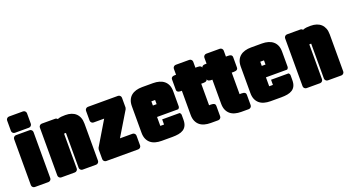

<svg xmlns="http://www.w3.org/2000/svg" viewBox="-51 -1267 3402 1865"><g transform="rotate(-20 1650.0 -334.5)"><path d="M65.4 -530.8Q53.2 -530.8 44.2 -539.8Q35.2 -548.8 35.2 -561V-668.9Q35.2 -681.2 44.2 -690.2Q53.2 -699.2 65.4 -699.2H210.4Q222.7 -699.2 231.7 -690.2Q240.7 -681.2 240.7 -668.9V-561Q240.7 -548.8 231.7 -539.8Q222.7 -530.8 210.4 -530.8ZM237.8 0Q237.8 12.2 228.8 21.2Q219.7 30.3 207.5 30.3H67.4Q55.2 30.3 46.1 21.2Q37.1 12.2 37.1 0V-475.6Q37.1 -487.8 46.1 -496.8Q55.2 -505.9 67.4 -505.9H207.5Q219.7 -505.9 228.8 -496.8Q237.8 -487.8 237.8 -475.6Z M511.2 -359.9V0Q511.2 12.2 502.2 21.2Q493.2 30.3 481 30.3H340.8Q328.6 30.3 319.6 21.2Q310.5 12.2 310.5 0V-495.1Q310.5 -507.3 319.6 -516.4Q328.6 -525.4 340.8 -525.4H479Q485.8 -525.4 492.2 -522.2Q498.5 -519 502.4 -513.7Q522.9 -522 542.5 -523.7Q562 -525.4 584 -525.4Q618.2 -525.4 645.3 -516.4Q672.4 -507.3 691.4 -489.5Q710.4 -471.7 720.7 -445.3Q731 -418.9 731 -383.8V0Q731 12.2 721.9 21.2Q712.9 30.3 700.7 30.3H561Q548.8 30.3 539.8 21.2Q530.8 12.2 530.8 0V-360.4H528.3H523.9L515.6 -359.9Z M1128.9 -525.4Q1141.1 -525.4 1150.1 -516.4Q1159.2 -507.3 1159.2 -495.1V-394Q1159.2 -393.6 1158.4 -391.4Q1157.7 -389.2 1157 -386.2Q1156.2 -383.3 1155.5 -381.1Q1154.8 -378.9 1154.8 -378.4L1005.9 -131.3H1135.7Q1147.9 -131.3 1157 -122.3Q1166 -113.3 1166 -101.1V0Q1166 12.2 1157 21.2Q1147.9 30.3 1135.7 30.3H805.2Q793 30.3 783.9 21.2Q774.9 12.2 774.9 0V-101.1Q774.9 -101.6 775.6 -103.8Q776.4 -106 777.1 -108.9Q777.8 -111.8 778.6 -114Q779.3 -116.2 779.3 -116.7L927.2 -363.8H817.9Q805.7 -363.8 796.6 -372.8Q787.6 -381.8 787.6 -394V-495.1Q787.6 -507.3 796.6 -516.4Q805.7 -525.4 817.9 -525.4Z M1634.3 -164.1Q1640.1 -160.2 1643.8 -153.6Q1647.5 -147 1647.5 -139.6V-91.3Q1647.5 -54.2 1636 -30.5Q1624.5 -6.8 1603.5 6.6Q1582.5 20 1553.7 25.1Q1524.9 30.3 1490.2 30.3H1378.4Q1343.8 30.3 1314.7 22.2Q1285.6 14.2 1264.9 -3.2Q1244.1 -20.5 1232.7 -47.1Q1221.2 -73.7 1221.2 -110.8V-383.8Q1221.2 -420.9 1232.7 -447.5Q1244.1 -474.1 1265.1 -491.5Q1286.1 -508.8 1314.9 -517.1Q1343.8 -525.4 1378.4 -525.4H1491.2Q1525.9 -525.4 1554.7 -517.1Q1583.5 -508.8 1604.5 -491.5Q1625.5 -474.1 1637 -447.5Q1648.4 -420.9 1648.4 -383.8V-228.5Q1648.4 -220.7 1644.5 -214.1Q1640.6 -207.5 1634.3 -203.1H1415.5V-110.8H1454.1V-164.1ZM1415.5 -364.7V-321.3H1454.1V-364.7Z M1929.2 -137.2Q1938 -137.2 1949.2 -137.5Q1960.4 -137.7 1970.2 -135.5Q1980 -133.3 1986.8 -127Q1993.7 -120.6 1993.7 -106.9V0Q1993.7 12.2 1984.6 21.2Q1975.6 30.3 1963.4 30.3H1885.3Q1850.6 30.3 1821.8 22.2Q1793 14.2 1772.5 -3.2Q1752 -20.5 1740.5 -47.1Q1729 -73.7 1729 -110.8V-359.9Q1720.7 -359.9 1711.4 -360.1Q1702.1 -360.4 1694.6 -363.3Q1687 -366.2 1681.9 -372.3Q1676.8 -378.4 1676.8 -390.1V-495.1Q1676.8 -506.8 1681.9 -512.9Q1687 -519 1694.6 -522Q1702.1 -524.9 1711.4 -525.1Q1720.7 -525.4 1729 -525.4V-586.9Q1729 -599.1 1738 -608.2Q1747.1 -617.2 1759.3 -617.2H1898.9Q1911.1 -617.2 1920.2 -608.2Q1929.2 -599.1 1929.2 -586.9V-525.4Q1938 -525.4 1949.2 -525.6Q1960.4 -525.9 1970.2 -523.7Q1980 -521.5 1986.8 -515.1Q1993.7 -508.8 1993.7 -495.1V-390.1Q1993.7 -376.5 1986.8 -370.1Q1980 -363.8 1970.2 -361.6Q1960.4 -359.4 1949.2 -359.6Q1938 -359.9 1929.2 -359.9Z M2244.6 -137.2Q2253.4 -137.2 2264.6 -137.5Q2275.9 -137.7 2285.6 -135.5Q2295.4 -133.3 2302.2 -127Q2309.1 -120.6 2309.1 -106.9V0Q2309.1 12.2 2300 21.2Q2291 30.3 2278.8 30.3H2200.7Q2166 30.3 2137.2 22.2Q2108.4 14.2 2087.9 -3.2Q2067.4 -20.5 2055.9 -47.1Q2044.4 -73.7 2044.4 -110.8V-359.9Q2036.1 -359.9 2026.9 -360.1Q2017.6 -360.4 2010 -363.3Q2002.4 -366.2 1997.3 -372.3Q1992.2 -378.4 1992.2 -390.1V-495.1Q1992.2 -506.8 1997.3 -512.9Q2002.4 -519 2010 -522Q2017.6 -524.9 2026.9 -525.1Q2036.1 -525.4 2044.4 -525.4V-586.9Q2044.4 -599.1 2053.5 -608.2Q2062.5 -617.2 2074.7 -617.2H2214.4Q2226.6 -617.2 2235.6 -608.2Q2244.6 -599.1 2244.6 -586.9V-525.4Q2253.4 -525.4 2264.6 -525.6Q2275.9 -525.9 2285.6 -523.7Q2295.4 -521.5 2302.2 -515.1Q2309.1 -508.8 2309.1 -495.1V-390.1Q2309.1 -376.5 2302.2 -370.1Q2295.4 -363.8 2285.6 -361.6Q2275.9 -359.4 2264.6 -359.6Q2253.4 -359.9 2244.6 -359.9Z M2759.8 -164.1Q2765.6 -160.2 2769.3 -153.6Q2772.9 -147 2772.9 -139.6V-91.3Q2772.9 -54.2 2761.5 -30.5Q2750 -6.8 2729 6.6Q2708 20 2679.2 25.1Q2650.4 30.3 2615.7 30.3H2503.9Q2469.2 30.3 2440.2 22.2Q2411.1 14.2 2390.4 -3.2Q2369.6 -20.5 2358.2 -47.1Q2346.7 -73.7 2346.7 -110.8V-383.8Q2346.7 -420.9 2358.2 -447.5Q2369.6 -474.1 2390.6 -491.5Q2411.6 -508.8 2440.4 -517.1Q2469.2 -525.4 2503.9 -525.4H2616.7Q2651.4 -525.4 2680.2 -517.1Q2709 -508.8 2730 -491.5Q2751 -474.1 2762.5 -447.5Q2773.9 -420.9 2773.9 -383.8V-228.5Q2773.9 -220.7 2770 -214.1Q2766.1 -207.5 2759.8 -203.1H2541V-110.8H2579.6V-164.1ZM2541 -364.7V-321.3H2579.6V-364.7Z M3046.4 -359.9V0Q3046.4 12.2 3037.4 21.2Q3028.3 30.3 3016.1 30.3H2876Q2863.8 30.3 2854.7 21.2Q2845.7 12.2 2845.7 0V-495.1Q2845.7 -507.3 2854.7 -516.4Q2863.8 -525.4 2876 -525.4H3014.2Q3021 -525.4 3027.3 -522.2Q3033.7 -519 3037.6 -513.7Q3058.1 -522 3077.6 -523.7Q3097.2 -525.4 3119.1 -525.4Q3153.3 -525.4 3180.4 -516.4Q3207.5 -507.3 3226.6 -489.5Q3245.6 -471.7 3255.9 -445.3Q3266.1 -418.9 3266.1 -383.8V0Q3266.1 12.2 3257.1 21.2Q3248 30.3 3235.8 30.3H3096.2Q3084 30.3 3075 21.2Q3065.9 12.2 3065.9 0V-360.4H3063.5H3059.1L3050.8 -359.9Z"/></g></svg>

Font: Akaash Gobhi Moti
Style: Regular
Weight: 400
Designer: Kulbir Singh Thind, MD
Foundry: Punjab Online
Version: Version 1.200